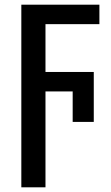

<svg xmlns="http://www.w3.org/2000/svg" viewBox="-20 -559 475 819"><path d="M174 240H71V-539H404V-456H174V-252H380V-39H290V-169H174Z"/></svg>

Font: Noto Sans Display SemiCondensed Medium
Style: Regular
Weight: 500
Width: 4
Designer: Monotype Design Team
Foundry: Monotype Imaging Inc.
Version: Version 2.003